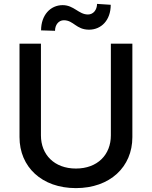

<svg xmlns="http://www.w3.org/2000/svg" viewBox="-20 -951 778 983"><path d="M547.6 -727.3V-257.8C547.6 -159.1 479.4 -88.1 368.6 -88.1C258.2 -88.1 189.6 -159.1 189.6 -257.8V-727.3H79.9V-248.9C79.9 -96.2 194.2 12.1 368.6 12.1C543 12.1 657.7 -96.2 657.7 -248.9V-727.3ZM190.3 -795.5 261.7 -793.3C261.7 -824.2 280.5 -847.3 306.8 -847.3C357.2 -847.3 369.3 -799 436.4 -799C498.6 -799.4 546.9 -847.3 546.9 -926.5L476.9 -931.1C476.6 -900.2 457.7 -876.8 430.4 -876.8C382.8 -876.8 358.7 -924.7 300.8 -924.7C238.3 -924.7 190.3 -873.9 190.3 -795.5Z"/></svg>

Font: Margiela Sans Medium
Style: Regular
Weight: 500
Designer: Stefan Endress, Andreas Faust
Version: Version 1.100;FEAKit 1.0